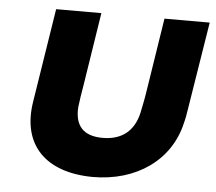

<svg xmlns="http://www.w3.org/2000/svg" viewBox="-46 -625 770 685"><g transform="rotate(5 339.0 -282.5)"><path d="M75 -239C50 -83 141 9 310 10C467 10 586 -75 617 -208C622 -226 625 -244 628 -264L678 -575H516L475 -313C471 -285 465 -258 460 -233C445 -167 402 -132 333 -132C264 -132 233 -167 237 -233C240 -258 244 -285 249 -313L290 -575H128Z"/></g></svg>

Font: Rabbid Highway Sign IV
Style: BdObl
Weight: 400
Foundry: Cannot Into Space Fonts
Version: Version 0.277